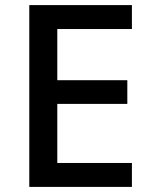

<svg xmlns="http://www.w3.org/2000/svg" viewBox="-20 -734 597 754"><path d="M498 0H95V-714H498V-620H205V-419H480V-326H205V-94H498Z"/></svg>

Font: Noto Traditional Nushu Medium
Style: Regular
Weight: 500
Version: Version 2.003